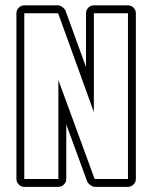

<svg xmlns="http://www.w3.org/2000/svg" viewBox="-20 -687 580 737"><path d="M340.3 -666.5H471.2Q483.4 -666.5 492.4 -657.5Q501.5 -648.4 501.5 -636.2V0Q501.5 12.2 492.4 21.2Q483.4 30.3 471.2 30.3H343.3Q339.8 30.3 335.2 28.3Q330.6 26.4 326.7 23.4Q322.8 20.5 319.6 17.1Q316.4 13.7 314.9 10.3L234.4 -209.5V0Q234.4 12.2 225.3 21.2Q216.3 30.3 204.1 30.3H73.2Q61 30.3 52 21.2Q43 12.2 43 0V-636.2Q43 -648.4 52 -657.5Q61 -666.5 73.2 -666.5H203.1Q207 -666.5 211.4 -664.6Q215.8 -662.6 219.7 -659.7Q223.6 -656.7 226.8 -653.3Q230 -649.9 231.4 -646.5L310.1 -429.7V-636.2Q310.1 -648.4 319.1 -657.5Q328.1 -666.5 340.3 -666.5ZM340.3 -256.8 203.1 -636.2H73.2V0H204.1V-379.9L343.3 0H471.2V-636.2H340.3Z"/></svg>

Font: Akaash Gobhi Outlined
Style: Regular
Weight: 400
Designer: Kulbir Singh Thind, MD
Foundry: Punjab Online
Version: Version 1.200